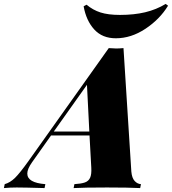

<svg xmlns="http://www.w3.org/2000/svg" viewBox="-116 -958 876 978"><path d="M602 -20 598 0Q540 -3 429 -3Q313 -3 259 0L263 -20Q297 -22 316 -28.5Q335 -35 343 -52.5Q351 -70 349 -104L340 -268H144L47 -131Q23 -97 23 -74Q23 -27 115 -20L111 0Q8 -3 -31 -3Q-65 -3 -96 0L-92 -20Q-64 -28 -39.5 -52Q-15 -76 30 -139L438 -713Q462 -711 476 -711Q491 -711 513 -713L553 -84Q556 -51 570 -36Q584 -21 602 -20ZM339 -288 327 -526 158 -288ZM728 -938 740 -929Q698 -860 625 -811.5Q552 -763 474 -763Q405 -763 364 -808Q323 -853 310 -926L325 -934Q357 -907 396 -894.5Q435 -882 495 -882Q567 -882 623.5 -895.5Q680 -909 728 -938Z"/></svg>

Font: Playfair Display SC Black
Style: Italic
Weight: 900
Italic angle: -14°
Designer: Claus Eggers Sørensen
Foundry: Claus Eggers Sørensen
Version: Version 1.200; ttfautohint (v1.6)